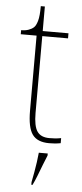

<svg xmlns="http://www.w3.org/2000/svg" viewBox="-59 -689 405 943"><g transform="rotate(5 143.0 -218.0)"><path d="M202 10Q144 10 119.5 -24Q95 -58 95 -141V-511H17V-531Q38 -531 53.5 -536.5Q69 -542 79 -551Q89 -560 96 -584Q103 -608 103 -657H123V-536H250V-511H123V-132Q123 -68 141 -41.5Q159 -15 201 -15Q218 -15 230.5 -16Q243 -17 259 -20V5Q243 8 229.5 9Q216 10 202 10ZM133 208Q138 183 142.5 157.5Q147 132 150.5 107.5Q154 83 156 61H200V71Q191 92 180.5 119.5Q170 147 159.5 174Q149 201 139 221H133Z"/></g></svg>

Font: Noto Serif Kannada Thin
Style: Regular
Weight: 250
Version: Version 2.003